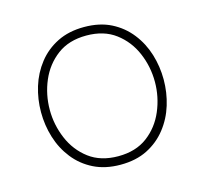

<svg xmlns="http://www.w3.org/2000/svg" viewBox="-85 -635 790 741"><g transform="rotate(-15 310.0 -265.0)"><path d="M310 10Q249 10 203 -13Q157 -36 126 -75.5Q95 -115 80 -164Q65 -213 65 -265Q65 -317 80 -366Q95 -415 126 -454.5Q157 -494 203 -517Q249 -540 310 -540Q372 -540 417.5 -517Q463 -494 494 -454.5Q525 -415 540 -366Q555 -317 555 -265Q555 -213 540 -164Q525 -115 494 -75.5Q463 -36 417.5 -13Q372 10 310 10ZM310 -24Q380 -24 426.5 -59Q473 -94 496.5 -149.5Q520 -205 520 -265Q520 -326 496.5 -381Q473 -436 426.5 -471Q380 -506 310 -506Q240 -506 193.5 -471Q147 -436 123.5 -381Q100 -326 100 -265Q100 -205 123.5 -149.5Q147 -94 193.5 -59Q240 -24 310 -24Z"/></g></svg>

Font: Be Vietnam Pro Thin
Style: Regular
Weight: 100
Designer: Lam Bao, Tony Le, Vietanh Nguyen
Foundry: Yellow Type Foundry
Version: Version 1.002; ttfautohint (v1.8.3)